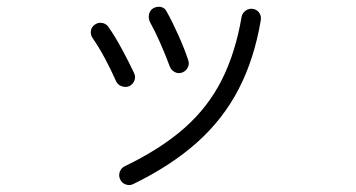

<svg xmlns="http://www.w3.org/2000/svg" viewBox="-20 -516 1040 561"><path d="M369 22Q359 27 347.5 23Q336 19 331 8Q326 -3 330 -14Q334 -25 344 -30Q450 -81 519 -142Q588 -203 628 -282.5Q668 -362 686 -467Q688 -478 698 -485Q708 -492 719 -490Q731 -488 737.5 -478.5Q744 -469 742 -457Q723 -344 677.5 -256Q632 -168 556 -100Q480 -32 369 22ZM512 -304Q501 -300 490.5 -305.5Q480 -311 476 -322Q463 -357 447.5 -392Q432 -427 418 -452Q413 -463 415.5 -474.5Q418 -486 428 -492Q439 -498 450.5 -495.5Q462 -493 467 -482Q483 -454 501.5 -412.5Q520 -371 530 -340Q534 -329 528.5 -318.5Q523 -308 512 -304ZM357 -264Q347 -260 335.5 -264Q324 -268 319 -279Q304 -313 286 -346.5Q268 -380 251 -404Q244 -414 245.5 -425.5Q247 -437 257 -444Q267 -451 278.5 -449Q290 -447 297 -437Q316 -410 336.5 -372Q357 -334 372 -302Q377 -291 372.5 -280Q368 -269 357 -264Z"/></svg>

Font: Zen Maru Gothic
Style: Regular
Weight: 400
Designer: Yoshimichi Ohira
Foundry: Positype
Version: Version 1.002